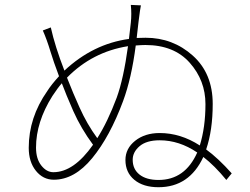

<svg xmlns="http://www.w3.org/2000/svg" viewBox="-20 -785 1040 799"><path d="M639.6 -36.1Q750 -36.1 800.8 -150.4Q725.6 -201.2 644.5 -201.2Q589.8 -201.2 561 -176.8Q532.2 -152.3 532.2 -120.1Q532.2 -81.1 560.5 -58.6Q588.9 -36.1 639.6 -36.1ZM465.8 -378.9Q494.1 -457 512.7 -592.8Q364.3 -569.3 258.8 -461.9Q285.2 -394.5 310.5 -338.9Q341.8 -268.6 384.8 -210Q427.7 -277.3 465.8 -378.9ZM202.1 -68.4Q287.1 -68.4 367.2 -182.6Q317.4 -250 285.2 -322.3Q253.9 -393.6 237.3 -438.5Q220.7 -419.9 198.2 -385.7Q129.9 -277.3 129.9 -170.9Q129.9 -124 151.9 -96.2Q173.8 -68.4 202.1 -68.4ZM556.6 -695.3 548.8 -627Q560.5 -627.9 585.9 -627.9Q699.2 -627.9 782.2 -553.7Q865.2 -479.5 865.2 -352.5Q865.2 -243.2 837.9 -163.1Q888.7 -126 944.3 -63.5L921.9 -36.1Q873 -95.7 826.2 -131.8Q767.6 -5.9 639.6 -5.9Q576.2 -5.9 539.1 -36.6Q502 -67.4 502 -119.1Q502 -167 542.5 -199.2Q583 -231.4 644.5 -231.4Q731.4 -231.4 811.5 -179.7Q835 -255.9 835 -351.6Q835 -450.2 769.5 -523.9Q704.1 -597.7 585 -597.7Q570.3 -597.7 544.9 -595.7Q527.3 -459 492.2 -364.3Q437.5 -216.8 363.8 -127Q290 -37.1 204.1 -37.1Q159.2 -37.1 129.4 -74.2Q99.6 -111.3 99.6 -169.9Q99.6 -295.9 176.8 -406.2Q194.3 -433.6 225.6 -467.8Q202.1 -530.3 190.4 -569.3Q174.8 -621.1 158.2 -658.2L191.4 -670.9Q209 -591.8 248 -491.2Q367.2 -602.5 516.6 -623Q523.4 -680.7 524.4 -690.4Q528.3 -726.6 524.4 -764.6L566.4 -762.7Q563.5 -751 556.6 -695.3Z"/></svg>

Font: GenEi Gothic M ExtraLight
Style: Regular
Weight: 200
Designer: o_tamon (Modified); [Source Han Sans]
Ryoko NISHIZUKA  (kana & ideographs); Paul D. Hunt (Latin, Greek & Cyrillic); Wenl
Version: Version 1.1a;Original Version 1.004